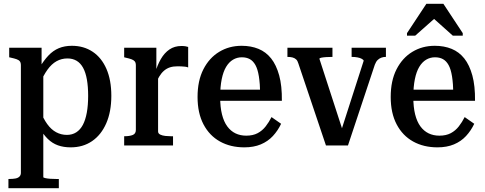

<svg xmlns="http://www.w3.org/2000/svg" viewBox="-20 -759 2532 1002"><path d="M287 223H24V175H29Q47 175 60.5 172.5Q74 170 81.5 162.5Q89 155 89 143V-418Q89 -432 83.5 -439Q78 -446 66.5 -450Q55 -454 37 -458L28 -460V-510H197V-392L206 -383V166Q206 168 216.5 170.5Q227 173 242 174Q257 175 272 175H287ZM349 10Q312 10 282.5 -0.5Q253 -11 229.5 -34Q206 -57 184 -94L189 -183Q206 -140 226.5 -111.5Q247 -83 273 -69Q299 -55 329 -55Q357 -55 378 -68.5Q399 -82 412.5 -107.5Q426 -133 433 -171Q440 -209 440 -259Q440 -307 433.5 -344Q427 -381 413.5 -405.5Q400 -430 379.5 -442Q359 -454 332 -454Q301 -454 275 -439.5Q249 -425 227.5 -395Q206 -365 187 -320L185 -404Q208 -443 232.5 -469Q257 -495 287 -507.5Q317 -520 355 -520Q417 -520 463.5 -489Q510 -458 535.5 -399.5Q561 -341 561 -259Q561 -176 534.5 -115.5Q508 -55 460.5 -22.5Q413 10 349 10Z M962 -514V-407Q955 -410 946 -411Q937 -412 927 -412.5Q917 -413 907 -413Q884 -413 867 -407.5Q850 -402 836 -390Q822 -378 811 -359.5Q800 -341 789 -315V-377Q801 -419 819.5 -451Q838 -483 864.5 -501Q891 -519 927 -519Q939 -519 948 -517.5Q957 -516 962 -514ZM628 0V-48H629Q656 -48 672.5 -54.5Q689 -61 689 -81V-418Q689 -432 683 -439Q677 -446 665.5 -450Q654 -454 636 -458L628 -460V-510H796V-372L805 -377V-73Q805 -62 816.5 -56.5Q828 -51 843.5 -49.5Q859 -48 871 -48H883V0Z M1129 -252Q1129 -200 1138.5 -162Q1148 -124 1166 -99.5Q1184 -75 1209 -63Q1234 -51 1265 -51Q1300 -51 1324.5 -64Q1349 -77 1366.5 -99.5Q1384 -122 1397 -148L1447 -113Q1430 -77 1404 -49Q1378 -21 1341 -5.5Q1304 10 1255 10Q1183 10 1128 -20.5Q1073 -51 1042 -110Q1011 -169 1011 -253Q1011 -338 1041.5 -397.5Q1072 -457 1124 -488.5Q1176 -520 1241 -520Q1290 -520 1329 -504Q1368 -488 1395 -454Q1422 -420 1437 -365.5Q1452 -311 1451 -233H1109V-291H1361L1338 -267Q1337 -323 1331 -360.5Q1325 -398 1313 -419.5Q1301 -441 1283.5 -450.5Q1266 -460 1242 -460Q1217 -460 1196 -447.5Q1175 -435 1160 -410Q1145 -385 1137 -345.5Q1129 -306 1129 -252Z M1878 -442Q1877 -447 1868 -452Q1859 -457 1845.5 -459.5Q1832 -462 1817 -462H1815V-510H1994V-462H1992Q1981 -462 1970 -458Q1959 -454 1950.5 -445.5Q1942 -437 1936 -421L1796 0H1681L1537 -428Q1533 -442 1525.5 -449Q1518 -456 1507 -459Q1496 -462 1481 -462H1480V-510H1715V-462H1713Q1698 -462 1682.5 -461Q1667 -460 1657 -458Q1647 -456 1647 -452L1774 -61L1757 -66Z M2137 -252Q2137 -200 2146.5 -162Q2156 -124 2174 -99.5Q2192 -75 2217 -63Q2242 -51 2273 -51Q2308 -51 2332.5 -64Q2357 -77 2374.5 -99.5Q2392 -122 2405 -148L2455 -113Q2438 -77 2412 -49Q2386 -21 2349 -5.5Q2312 10 2263 10Q2191 10 2136 -20.5Q2081 -51 2050 -110Q2019 -169 2019 -253Q2019 -338 2049.5 -397.5Q2080 -457 2132 -488.5Q2184 -520 2249 -520Q2298 -520 2337 -504Q2376 -488 2403 -454Q2430 -420 2445 -365.5Q2460 -311 2459 -233H2117V-291H2369L2346 -267Q2345 -323 2339 -360.5Q2333 -398 2321 -419.5Q2309 -441 2291.5 -450.5Q2274 -460 2250 -460Q2225 -460 2204 -447.5Q2183 -435 2168 -410Q2153 -385 2145 -345.5Q2137 -306 2137 -252ZM2294 -739H2205L2104 -586V-573H2147L2270 -682H2221L2343 -573H2395V-586Z"/></svg>

Font: Roboto Serif 28pt Condensed Medium
Style: Regular
Weight: 500
Width: 3
Designer: Greg Gazdowicz
Foundry: Commercial Type
Version: Version 1.008